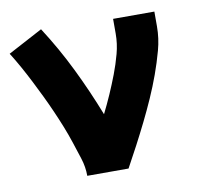

<svg xmlns="http://www.w3.org/2000/svg" viewBox="-74 -608 716 678"><g transform="rotate(-10 283.5 -269.0)"><path d="M186 0H334Q355 -38 375 -76Q395 -114 414 -152.5Q433 -191 450.5 -230.5Q468 -270 482.5 -310Q497 -350 508.5 -392Q520 -434 520 -477V-530H372V-477Q372 -441 362.5 -405.5Q353 -370 340 -336Q327 -302 312.5 -269Q298 -236 282 -204Q248 -291 207 -375Q166 -459 115 -538L-9 -472Q8 -445 23.5 -417Q39 -389 53.5 -360.5Q68 -332 82 -303Q96 -274 109 -244.5Q122 -215 134 -185Q146 -155 156 -124.5Q166 -94 176 -63Q186 -32 186 0Z"/></g></svg>

Font: Iosevka Sparkle Heavy
Style: Regular
Weight: 900
Designer: Belleve Invis
Foundry: Belleve Invis
Version: Version 4.5.0; ttfautohint (v1.8.3)